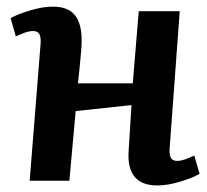

<svg xmlns="http://www.w3.org/2000/svg" viewBox="-20 -547 626 581"><path d="M377.9 -229 209 -210.9 189.9 0H69.8L103 -417Q104 -435.1 98.9 -444.1Q93.8 -453.1 80.1 -453.1Q73.7 -453.1 66.2 -451.4Q58.6 -449.7 54.2 -448Q49.8 -446.3 40.3 -442.1Q30.8 -438 27.8 -437L12.2 -492.2Q31.7 -503.4 70.1 -515.1Q108.4 -526.9 140.1 -526.9Q185.5 -526.9 206.3 -501.5Q227.1 -476.1 227.1 -424.8Q227.1 -410.2 225.3 -388.7Q223.6 -367.2 220.5 -338.1Q217.3 -309.1 215.8 -294.9H381.8L399.9 -513.2H523.9L493.2 -96.2Q492.2 -78.1 497.3 -69.1Q502.4 -60.1 516.1 -60.1Q522.5 -60.1 529.8 -61.8Q537.1 -63.5 541.7 -65.2Q546.4 -66.9 555.4 -70.8Q564.5 -74.7 567.9 -76.2L584 -21Q564.5 -9.3 526.1 2.4Q487.8 14.2 456.1 14.2Q363.3 14.2 369.1 -87.9Z"/></svg>

Font: Literata Book
Style: Bold Italic
Weight: 700
Italic angle: -3°
Designer: Latin by Veronika Burian and Jose Scaglione. Greek by Irene Vlachou. Cyrillic by Vera Evstafieva
Foundry: TypeTogether
Version: Version 1.003;PS 001.003;hotconv 1.0.88;makeotf.lib2.5.64775